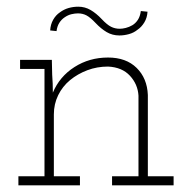

<svg xmlns="http://www.w3.org/2000/svg" viewBox="-20 -554 574 574"><path d="M219 0H35V-27H113V-348H40V-375H135L136 -331Q137 -316 137.5 -304.5Q138 -293 138 -277Q158 -325 202.5 -353.5Q247 -382 303 -382Q357 -382 388.5 -351Q420 -320 422 -270V-27H499V0H315V-27H394V-268Q392 -302 368.5 -327.5Q345 -353 303 -355Q270 -355 241 -344Q212 -333 189.5 -314.5Q167 -296 154 -269.5Q141 -243 141 -212V-27H219ZM391 -465Q380 -456 365.5 -452Q351 -448 337 -448Q316 -448 299 -458Q282 -468 266 -485Q250 -502 238.5 -508Q227 -514 213 -514Q204 -514 193.5 -511.5Q183 -509 173 -502Q164 -496 157.5 -486Q151 -476 149 -461L130 -463Q131 -481 139 -495Q147 -509 159 -517Q171 -526 185 -530Q199 -534 214 -534Q234 -534 251 -524Q268 -514 284 -497Q300 -480 312 -474Q324 -468 338 -468Q346 -468 356 -470.5Q366 -473 375.5 -478.5Q385 -484 392 -494.5Q399 -505 401 -521L421 -519Q420 -501 411.5 -487Q403 -473 391 -465Z"/></svg>

Font: Josefin Slab Light
Style: Regular
Weight: 300
Designer: Santiago Orozco
Foundry: Typemade
Version: Version 2.000